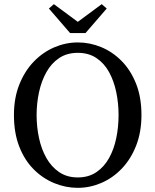

<svg xmlns="http://www.w3.org/2000/svg" viewBox="-20 -888 747 923"><path d="M354 15Q296 15 241 -7.5Q186 -30 142 -74Q98 -118 72.5 -183.5Q47 -249 47 -335Q47 -417 73 -482Q99 -547 142.5 -592Q186 -637 241 -660.5Q296 -684 354 -684Q412 -684 466.5 -661.5Q521 -639 564.5 -595Q608 -551 634 -486Q660 -421 660 -335Q660 -253 634.5 -188Q609 -123 565.5 -77.5Q522 -32 467 -8.5Q412 15 354 15ZM354 -35Q406 -35 443.5 -60.5Q481 -86 504.5 -128.5Q528 -171 539 -224.5Q550 -278 550 -335Q550 -391 539 -444.5Q528 -498 504.5 -541Q481 -584 443.5 -609Q406 -634 354 -634Q302 -634 264.5 -609Q227 -584 203 -541Q179 -498 167.5 -444.5Q156 -391 156 -335Q156 -278 167.5 -224.5Q179 -171 203 -128.5Q227 -86 264.5 -60.5Q302 -35 354 -35ZM239 -868 354 -783 469 -868 493 -847 391 -729H317L215 -847Z"/></svg>

Font: Source Serif Pro
Style: Regular
Weight: 400
Designer: Frank Grießhammer
Foundry: Adobe Systems Incorporated
Version: Version 3.001;hotconv 1.0.111;makeotfexe 2.5.65597